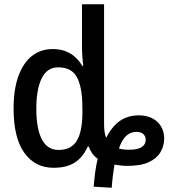

<svg xmlns="http://www.w3.org/2000/svg" viewBox="-20 -780 797 904"><path d="M421 99Q424 62 428.5 28.5Q433 -5 440 -32Q429 -40 420.5 -50Q412 -60 406.5 -70.5Q401 -81 398 -90H393Q379 -58 357.5 -35.5Q336 -13 305.5 -1.5Q275 10 233 10Q145 10 94.5 -60.5Q44 -131 44 -269Q44 -360 67 -422.5Q90 -485 131 -517Q172 -549 228 -549Q261 -549 287 -539.5Q313 -530 333 -512Q353 -494 367 -470H372Q371 -477 370 -488Q369 -499 368 -510.5Q367 -522 366.5 -534Q366 -546 366 -555V-760H470V-198Q470 -179 472 -161.5Q474 -144 480 -131Q494 -159 511 -179.5Q528 -200 547 -212.5Q566 -225 588 -231Q610 -237 634 -237Q690 -236 721.5 -205.5Q753 -175 753 -128Q753 -93 735.5 -63.5Q718 -34 680.5 -16.5Q643 1 580 1Q562 1 546.5 -1Q531 -3 519 -5Q515 18 511.5 46.5Q508 75 506 104ZM256 -74Q316 -74 342 -118Q368 -162 368 -250V-271Q368 -367 343 -415Q318 -463 254 -463Q202 -463 176.5 -411.5Q151 -360 151 -268Q151 -174 177 -124Q203 -74 256 -74ZM588 -75Q629 -75 647.5 -87.5Q666 -100 666 -122Q666 -138 655 -148.5Q644 -159 623 -159Q603 -159 587.5 -150Q572 -141 560.5 -124Q549 -107 540 -81Q549 -78 561.5 -76.5Q574 -75 588 -75Z"/></svg>

Font: Noto Sans Display SemiCondensed Medium
Style: Regular
Weight: 500
Width: 4
Designer: Monotype Design Team
Foundry: Monotype Imaging Inc.
Version: Version 2.003